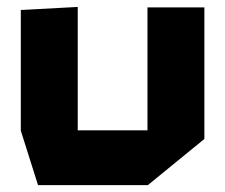

<svg xmlns="http://www.w3.org/2000/svg" viewBox="-20 -540 657 560"><path d="M410.1 0V-518.5H576.1V-134.7L411.1 0ZM90.9 0 40.7 -158.8V-159.8H410.1V0ZM40.7 -159.8V-510.9L205.7 -519.7H206.7V-159.8Z"/></svg>

Font: Foldit Thin
Style: Regular
Weight: 100
Designer: Sophia Tai
Foundry: Sophia Tai
Version: Version 1.003